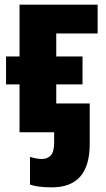

<svg xmlns="http://www.w3.org/2000/svg" viewBox="-20 -569 458 826"><path d="M203 237Q366 237 366 51V-124H222V-206H335V-326H222V-425H400V-549H64V-326H6V-206H64V0H213V43Q213 84 198.5 99.5Q184 115 160 115Q139 115 109 106V225Q142 237 203 237Z"/></svg>

Font: Noto Sans Display SemiCondensed Extra
Style: Regular
Weight: 800
Width: 4
Designer: Monotype Design Team
Foundry: Monotype Imaging Inc.
Version: Version 1.900